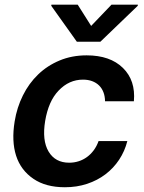

<svg xmlns="http://www.w3.org/2000/svg" viewBox="-20 -789 617 820"><path d="M42.6 -270.6Q52.2 -329.9 77.8 -381.4Q103.3 -432.9 142.8 -470.9Q182.2 -508.9 234.6 -530.7Q286.9 -552.6 350.1 -552.6Q450.3 -552.6 505 -498.9Q559.7 -445.3 551.8 -356.5H428.6Q428.3 -378.2 421.7 -395.2Q415.1 -412.3 402.9 -424.2Q390.6 -436.1 373.4 -442.5Q356.2 -448.9 334.5 -448.9Q274.9 -448.9 230.5 -402.3Q208.1 -378.9 194.1 -346.8Q180 -314.6 172.9 -272.7Q159.1 -189.3 187.5 -141.7Q215.9 -94.1 275.6 -94.1Q296.5 -94.1 315.9 -100.3Q335.2 -106.5 351.4 -118.3Q367.5 -130 380.3 -147.2Q393.1 -164.4 400.9 -186.4H523.8Q512.8 -143.1 488.8 -106.9Q464.8 -70.7 430.4 -44.6Q396 -18.5 352.1 -3.9Q308.2 10.7 257.1 10.7Q175.4 10.7 122.9 -25.2Q68.9 -61.8 48.8 -123.9Q28.8 -186.1 42.6 -270.6ZM198.9 -764.2 199.6 -769.2H311.8L369.3 -678.3L456.3 -769.2H568.9L568.2 -764.2L408.7 -610.8H308.2Z"/></svg>

Font: Inter P Semi Bold
Style: Italic
Weight: 600
Italic angle: 9.39999°
Designer: Rasmus Andersson
Foundry: rsms
Version: Version 3.018;git-588b23468